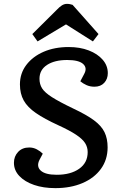

<svg xmlns="http://www.w3.org/2000/svg" viewBox="-20 -958 617 992"><path d="M536 -197Q536 -133 501.5 -85.5Q467 -38 406 -12Q345 14 266 14Q204 14 156 -2.5Q108 -19 80 -48.5Q52 -78 52 -117Q52 -150 73.5 -173Q95 -196 131 -196Q152 -196 170 -186.5Q188 -177 201 -164L184 -132Q167 -98 190.5 -76.5Q214 -55 273 -55Q345 -55 389 -86Q433 -117 433 -172Q433 -198 419.5 -219Q406 -240 373 -262Q340 -284 281 -311Q209 -344 165.5 -374Q122 -404 102.5 -439Q83 -474 83 -522Q83 -579 116 -622.5Q149 -666 205.5 -690.5Q262 -715 335 -715Q393 -715 438.5 -697.5Q484 -680 510.5 -649.5Q537 -619 537 -580Q537 -550 518.5 -530Q500 -510 468 -510Q445 -510 426.5 -518.5Q408 -527 395 -538L415 -576Q432 -607 409.5 -627.5Q387 -648 327 -648Q262 -648 223 -622.5Q184 -597 184 -551Q184 -523 197.5 -501.5Q211 -480 248.5 -456Q286 -432 359 -397Q427 -365 465.5 -336.5Q504 -308 520 -275Q536 -242 536 -197ZM489 -782 460 -744 321 -832 174 -744 147 -782 273 -907Q287 -922 299.5 -930Q312 -938 326 -938Q335 -938 341.5 -936.5Q348 -935 355 -933Z"/></svg>

Font: Literata 7pt Medium
Style: Italic
Weight: 500
Italic angle: -2°
Designer: Latin by Veronika Burian and Jose Scaglione. Greek by Irene Vlachou. Cyrillic by Vera Evstafieva
Foundry: TypeTogether
Version: Version 3.002